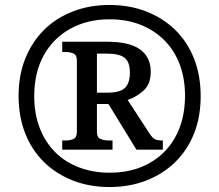

<svg xmlns="http://www.w3.org/2000/svg" viewBox="-20 -745 885 775"><path d="M422 10Q342 10 275 -16Q208 -42 158.5 -90Q109 -138 82 -206Q55 -274 55 -358Q55 -441 82 -508.5Q109 -576 158 -624.5Q207 -673 274.5 -699Q342 -725 422 -725Q502 -725 569.5 -699Q637 -673 686.5 -625Q736 -577 763 -509Q790 -441 790 -357Q790 -273 763 -205.5Q736 -138 686.5 -90Q637 -42 569.5 -16Q502 10 422 10ZM422.7 -47.9Q491.8 -47.9 547.4 -69.7Q602.9 -91.5 643.2 -132.1Q683.5 -172.8 705.2 -230.2Q726.8 -287.7 726.8 -358.1Q726.8 -429.4 704.9 -486.3Q682.9 -543.3 642.5 -583.4Q602.1 -623.5 546.5 -645.3Q490.8 -667.1 422.8 -667.1Q333.2 -667.1 264.5 -629.4Q195.8 -591.7 157 -522.3Q118.2 -452.8 118.2 -356.8Q118.2 -284.5 140.8 -227.1Q163.3 -169.7 204 -129.6Q244.8 -89.5 300.7 -68.7Q356.6 -47.9 422.7 -47.9ZM231.2 -141V-177.9H244.2Q262.4 -177.9 276.3 -183.9Q290.3 -189.9 290.3 -212.9V-500.1Q290.3 -523.1 276.3 -529.1Q262.4 -535.1 244.2 -535.1H231.2V-576.5H414.2Q501.9 -576.5 545.2 -545.6Q588.5 -514.7 588.5 -454.8Q588.5 -405.8 559.8 -379.8Q531.2 -353.7 495.2 -341.7L584.2 -204.9Q595.2 -188.9 604.5 -183.4Q613.9 -177.9 637.3 -177.9V-141H530.6L417.7 -325.3H371.2V-212.9Q371.2 -189.9 386.2 -183.9Q401.2 -177.9 420.2 -177.9H434.2V-141ZM413.2 -370.9Q465 -370.9 484.6 -390.5Q504.3 -410.1 504.3 -452.2Q504.3 -494.7 482.9 -511.7Q461.6 -528.7 410.2 -528.7H371.2V-370.9Z"/></svg>

Font: Noto Serif Gurmukhi
Style: Regular
Weight: 400
Designer: Vaibhav Singh and the Monotype Design Team
Foundry: Monotype Imaging Inc.
Version: Version 2.003